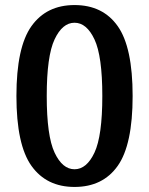

<svg xmlns="http://www.w3.org/2000/svg" viewBox="-20 -730 590 760"><path d="M45 -350Q45 -543 104.5 -626.5Q164 -710 275 -710Q387 -710 446 -626.5Q505 -543 505 -350Q505 -157 446 -73.5Q387 10 275 10Q164 10 104.5 -73.5Q45 -157 45 -350ZM385 -350Q385 -508 354 -574Q323 -640 275 -640Q227 -640 196 -574Q165 -508 165 -350Q165 -192 196 -126Q227 -60 275 -60Q323 -60 354 -126Q385 -192 385 -350Z"/></svg>

Font: Cuprum
Style: Bold
Weight: 700
Designer: Jovanny Lemonad
Foundry: Jovanny Lemonad
Version: Version 2.000